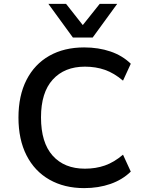

<svg xmlns="http://www.w3.org/2000/svg" viewBox="-20 -958 755 988"><path d="M413 10Q311 10 234.5 -33.5Q158 -77 116.5 -158.5Q75 -240 75 -353Q75 -466 116.5 -547Q158 -628 234 -671Q310 -714 413 -714Q487 -714 548.5 -693Q610 -672 653 -630L613 -543Q567 -582 520 -598.5Q473 -615 417 -615Q312 -615 251.5 -548.5Q191 -482 191 -354Q191 -224 251 -157Q311 -90 417 -90Q473 -90 520 -106.5Q567 -123 613 -162L653 -75Q610 -33 548.5 -11.5Q487 10 413 10ZM355 -765 229 -938H320L406 -829L493 -938H583L457 -765Z"/></svg>

Font: Nunito Sans 7pt SemiBold
Style: Regular
Weight: 600
Designer: Vernon Adams
Foundry: Vernon Adams
Version: Version 3.101;gftools[0.9.27]